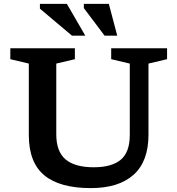

<svg xmlns="http://www.w3.org/2000/svg" viewBox="-20 -955 911 986"><path d="M646.5 -262V-628.5L551 -651V-707H838V-651L742.5 -628.5V-263Q742.5 -126 666 -57.5Q589.5 11 446.5 11Q287 11 207.5 -54.8Q128 -120.5 128 -261.5V-628.5L33 -651V-707H364.5V-651L269 -628.5V-265.5Q269 -176.5 317 -136.2Q365 -96 461.5 -96Q554 -96 600.2 -134.8Q646.5 -173.5 646.5 -262ZM418 -772H349.5L185 -910.5V-935H323.5ZM582 -772H517L410.5 -913.5V-935H539Z"/></svg>

Font: Newsreader 6pt Medium
Style: Regular
Weight: 500
Designer: Hugues Gentile
Foundry: Production Type
Version: Version 1.003; ttfautohint (v1.8.3)